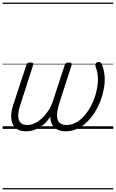

<svg xmlns="http://www.w3.org/2000/svg" viewBox="-20 -1000 899 1490"><path d="M184 19Q142 19 116 4Q90 -11 78 -39Q66 -67 67 -104Q68 -141 82 -184L184 -494Q188 -506 194.5 -510.5Q201 -515 214 -515Q231 -515 236 -509.5Q241 -504 236 -492L137 -184Q122 -140 121.5 -105Q121 -70 137.5 -50Q154 -30 191 -30Q219 -30 247.5 -42.5Q276 -55 303 -79.5Q330 -104 353 -138Q376 -172 391 -217L482 -494Q486 -506 493 -510.5Q500 -515 512 -515Q529 -515 534 -509.5Q539 -504 535 -492L443 -208Q430 -169 425 -136.5Q420 -104 425 -80Q430 -56 447.5 -43Q465 -30 497 -30Q532 -30 564 -46Q596 -62 623 -89.5Q650 -117 671.5 -152Q693 -187 708 -225Q723 -263 730 -299Q737 -330 739.5 -361Q742 -392 737.5 -423Q733 -454 722 -483Q718 -495 721 -503Q724 -511 731 -515Q738 -519 746 -519Q757 -519 763 -513Q769 -507 774 -490Q785 -463 789.5 -431Q794 -399 792.5 -365Q791 -331 783 -298Q775 -256 757.5 -211.5Q740 -167 714 -126Q688 -85 654 -52Q620 -19 578.5 0Q537 19 489 19Q452 19 425.5 5.5Q399 -8 385 -33Q371 -58 370 -95Q347 -57 316 -31.5Q285 -6 251 6.5Q217 19 184 19ZM0 460H859V470H0ZM0 -20H859V0H0ZM0 -505H859V-500H0ZM0 -980H859V-970H0Z"/></svg>

Font: Playwrite NO Guides
Style: Regular
Weight: 400
Designer: Veronika Burian, José Scaglione
Foundry: TypeTogether
Version: Version 1.003